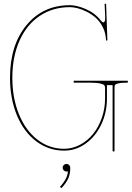

<svg xmlns="http://www.w3.org/2000/svg" viewBox="-20 -790 697 1010"><path d="M349.6 92.3Q349.6 125 339.1 148.7Q328.6 172.4 303.2 199.7L295.4 192.9Q336.9 147.5 336.9 110.8H336.4Q333.5 112.3 329.6 112.3Q321.3 112.3 315.4 106.4Q309.6 100.6 309.6 92.3Q309.6 84 315.4 78.1Q321.3 72.3 329.6 72.3Q337.9 72.3 343.8 78.1Q349.6 84 349.6 92.3ZM317.4 2.4Q235.8 2.4 170.7 -46.6Q105.5 -95.7 69.1 -183.3Q32.7 -271 32.7 -380.9Q32.7 -552.7 119.4 -657.7Q206.1 -762.7 347.7 -762.7Q383.8 -762.7 431.6 -742.2Q479.5 -721.7 510.7 -681.6Q518.6 -672.4 523.4 -672.4Q528.8 -672.4 531 -678.7Q533.2 -685.1 533.2 -689.9V-706.5L530.3 -770H538.1L544.9 -580.1Q544.9 -576.2 541.5 -576.2Q537.6 -576.2 537.6 -580.1Q536.1 -616.2 521 -646.5Q505.9 -676.8 484.4 -695.8Q462.9 -714.8 436.8 -728Q410.6 -741.2 388.2 -746.8Q365.7 -752.4 347.7 -752.4Q257.8 -752.4 189 -706.3Q120.1 -660.2 82.5 -575.7Q44.9 -491.2 44.9 -380.9Q44.9 -273.9 79.8 -188.7Q114.7 -103.5 177 -55.4Q239.3 -7.3 317.4 -7.3Q360.8 -7.3 400.6 -28.3Q440.4 -49.3 469.2 -84.7Q498 -120.1 515.4 -169.2Q532.7 -218.3 532.7 -271.5V-327.6Q532.7 -336.4 528.6 -341.6Q524.4 -346.7 507.1 -350.8Q489.7 -355 457.5 -355H367.7V-365.2H652.3V-355H642.1Q615.2 -355 601.6 -351.3Q587.9 -347.7 585.2 -343Q582.5 -338.4 582.5 -329.6V2.4Q582.5 7.3 577.6 7.3Q572.3 7.3 572.3 2.4V-342.3H542.5V-271.5Q542.5 -198.2 512.7 -135.3Q482.9 -72.3 430.9 -34.9Q378.9 2.4 317.4 2.4Z"/></svg>

Font: ZnikomitNo25
Style: Regular
Weight: 100
Designer: gluk
Foundry: gluk
Version: Version 0.56